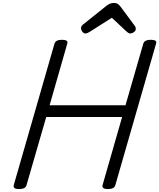

<svg xmlns="http://www.w3.org/2000/svg" viewBox="-20 -1274 1085 1308"><path d="M110 14Q66 14 74 -14L351 -976Q355 -990 368 -996.5Q381 -1003 402 -1003Q448 -1003 438 -976L318 -557H835L956 -976Q960 -990 973 -996.5Q986 -1003 1007 -1003Q1053 -1003 1043 -976L766 -14Q763 0 750 7Q737 14 715 14Q671 14 679 -14L812 -477H295L161 -14Q158 0 145 7Q132 14 110 14ZM561 -1046Q550 -1046 541 -1058Q532 -1070 532 -1081Q532 -1090 535 -1095Q538 -1100 542 -1104L702 -1232Q716 -1244 729 -1249Q742 -1254 758 -1254Q772 -1254 782 -1247.5Q792 -1241 801 -1229L898 -1098Q903 -1091 904 -1085.5Q905 -1080 905 -1076Q905 -1064 892 -1055Q879 -1046 870 -1046Q860 -1046 853 -1050.5Q846 -1055 839 -1062L742 -1153L591 -1057Q584 -1053 576.5 -1049.5Q569 -1046 561 -1046Z"/></svg>

Font: Playwrite AU SA
Style: Regular
Weight: 400
Designer: Veronika Burian, José Scaglione
Foundry: TypeTogether
Version: Version 1.002